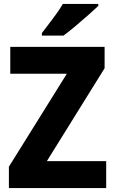

<svg xmlns="http://www.w3.org/2000/svg" viewBox="-20 -951 580 971"><path d="M517 0H25V-108L318 -578H32V-714H509V-606L217 -136H517ZM477 -921Q458 -903 426.5 -875Q395 -847 361 -818.5Q327 -790 301 -771H192V-784Q217 -817 247.5 -857Q278 -897 298 -931H477Z"/></svg>

Font: Noto Sans Devanagari UI SemiCondensed ExtraBold
Style: Regular
Weight: 800
Width: 4
Designer: Jelle Bosma - Monotype Design Team
Foundry: Monotype Imaging Inc.
Version: Version 2.004; ttfautohint (v1.8.4.7-5d5b)